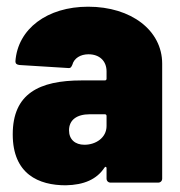

<svg xmlns="http://www.w3.org/2000/svg" viewBox="-20 -545 538 573"><path d="M243 -525C121 -525 33 -459 26 -362C26 -355 30 -352 38 -351L183 -342C191 -341 193 -345 196 -352C201 -371 220 -383 244 -383C277 -383 298 -363 298 -332V-310C298 -307 296 -305 293 -305H224C96 -305 18 -265 18 -144C18 -25 96 8 176 8C231 7 269 -10 292 -45C295 -49 298 -47 298 -43V-12C298 -5 303 0 310 0H452C459 0 464 -5 464 -12V-355C464 -454 372 -525 243 -525ZM232 -113C204 -113 186 -129 186 -156C186 -187 209 -204 248 -204H293C296 -204 298 -202 298 -199V-169C298 -134 266 -113 232 -113Z"/></svg>

Font: Barlow Semi Condensed ExtraBold
Style: Regular
Weight: 800
Width: 4
Designer: Jeremy Tribby
Foundry: Tribby Type
Version: Version 1.422;hotconv 1.0.109;makeotfexe 2.5.65596